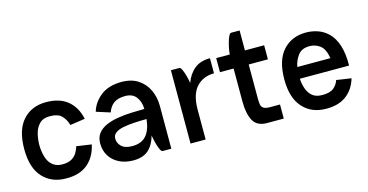

<svg xmlns="http://www.w3.org/2000/svg" viewBox="-69 -946 2427 1265"><g transform="rotate(-15 1144.5 -313.0)"><path d="M254 10Q155 10 95.5 -55Q36 -120 36 -247Q36 -378 95.5 -444Q155 -510 254 -510Q345 -510 400 -465.5Q455 -421 473 -338L371 -323Q361 -360 336 -387Q311 -414 254 -414Q207 -414 182 -387.5Q157 -361 148 -322.5Q139 -284 139 -247Q139 -221 144 -193Q149 -165 161 -141Q173 -117 196 -101.5Q219 -86 254 -86Q293 -86 316.5 -99.5Q340 -113 353 -134.5Q366 -156 372 -178L474 -163Q456 -80 401 -34.5Q346 11 254 10Z M649 -334 555 -364Q572 -424 626 -467Q680 -510 769 -510Q837 -510 882.5 -479.5Q928 -449 950.5 -399.5Q973 -350 973 -293V0H914Q905 0 896 -20.5Q887 -41 880 -69Q873 -97 870 -118Q854 -58 817 -24Q780 10 713 10Q658 10 616.5 -11Q575 -32 552 -69Q529 -106 529 -154Q529 -196 550.5 -223Q572 -250 608 -265.5Q644 -281 688.5 -288Q733 -295 779.5 -297Q826 -299 869 -299Q868 -349 843 -381.5Q818 -414 769 -414Q719 -414 691 -394Q663 -374 649 -334ZM633 -159Q633 -129 656.5 -106Q680 -83 730 -83Q793 -83 825.5 -120.5Q858 -158 866 -231Q823 -231 781.5 -228.5Q740 -226 706.5 -219.5Q673 -213 653 -198.5Q633 -184 633 -159Z M1104 0V-500H1162Q1170 -500 1179 -480.5Q1188 -461 1195 -434.5Q1202 -408 1205 -386Q1226 -444 1266.5 -477Q1307 -510 1373 -510V-407Q1301 -407 1255 -359.5Q1209 -312 1207 -211V0Z M1413 -500H1506V-501Q1506 -513 1510 -535Q1514 -557 1520.5 -580.5Q1527 -604 1535 -620Q1543 -636 1551 -636H1609V-500H1740V-404H1609V-172Q1609 -149 1611.5 -132Q1614 -115 1627.5 -105.5Q1641 -96 1673 -96H1740V0H1626Q1558 0 1532 -48Q1506 -96 1506 -178V-404H1413Z M2139 -156 2240 -141Q2219 -69 2165.5 -29Q2112 11 2027 10Q1929 10 1869.5 -55.5Q1810 -121 1810 -247Q1810 -378 1869.5 -444Q1929 -510 2027 -510Q2068 -510 2107.5 -496.5Q2147 -483 2179 -451Q2211 -419 2229 -364Q2247 -309 2246 -226H1910Q1912 -193 1922.5 -160Q1933 -127 1957.5 -105.5Q1982 -84 2027 -84Q2079 -84 2104 -104.5Q2129 -125 2139 -156ZM2027 -417Q1973 -417 1947.5 -383Q1922 -349 1914 -305H2140Q2129 -370 2097.5 -393.5Q2066 -417 2027 -417Z"/></g></svg>

Font: Haskoy SemiBold
Style: Regular
Weight: 600
Designer: Ertekin Erdin
Foundry: Ertekin Erdin
Version: Version 1.500; ttfautohint (v1.8.3)